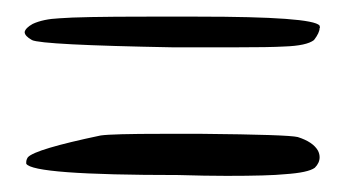

<svg xmlns="http://www.w3.org/2000/svg" viewBox="-20 -483 415 232"><path d="M51.8 -460.9Q76.2 -462.9 157.2 -462.9Q184.6 -462.9 218.8 -462.9Q357.4 -462.9 366.2 -452.1Q366.2 -451.2 366.2 -451.2Q367.2 -450.2 366.2 -449.2Q366.2 -443.4 359.4 -434.6Q350.6 -427.7 323.2 -426.8Q306.6 -425.8 261.7 -425.8Q231.4 -425.8 189.5 -425.8Q30.3 -428.7 18.6 -434.6Q9.8 -439.5 9.8 -444.3Q10.7 -449.2 19.5 -454.1Q32.2 -460 51.8 -460.9ZM101.6 -319.3Q115.2 -321.3 176.8 -321.3Q197.3 -321.3 223.6 -321.3Q328.1 -320.3 339.8 -317.4Q358.4 -311.5 364.3 -300.8Q366.2 -296.9 366.2 -293Q366.2 -286.1 360.4 -280.3Q352.5 -274.4 324.2 -272.5Q304.7 -270.5 253.9 -270.5Q228.5 -270.5 195.3 -271.5Q19.5 -271.5 11.7 -285.2Q11.7 -286.1 11.7 -287.1Q11.7 -290 13.7 -293Q22.5 -302.7 101.6 -319.3Z"/></svg>

Font: CillaFHscript
Style: Medium
Weight: 400
Designer: Cecilia Bingert
Version: Version 001.000